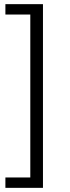

<svg xmlns="http://www.w3.org/2000/svg" viewBox="-20 -725 338 925"><path d="M6 180V130H126V-655H6V-705H187V180Z"/></svg>

Font: Nunito Sans 12pt ExtraLight 12pt Light
Style: Regular
Weight: 300
Version: Version 3.101;gftools[0.9.27]